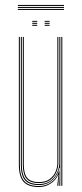

<svg xmlns="http://www.w3.org/2000/svg" viewBox="-20 -749 331 774"><path d="M137 5Q93.8 5 74.9 -16.1Q56 -37.2 56 -86V-600H60V-86Q60 -39.2 77.9 -19.1Q95.8 1 137 1Q165 1 186.6 -14.6Q208.2 -30.2 217.2 -57.5H219.2L215.5 -6V0H211.2V-4.8L215.5 -44.5H214.5Q205.2 -22.5 183.9 -8.8Q162.5 5 137 5ZM227.2 0V-600H231.2V0ZM137 -11Q102.2 -11 87.1 -28.5Q72 -46 72 -86V-600H76V-86Q76 -48 90.2 -31.5Q104.5 -15 137 -15Q163.8 -15 180.1 -27.1Q196.5 -39.2 203.9 -57Q211.2 -74.8 211.2 -91.2V-600H215.2V-91.2Q215.2 -74.5 207.6 -55.8Q200 -37 182.9 -24Q165.8 -11 137 -11ZM137 -3Q97.8 -3 80.9 -22.2Q64 -41.5 64 -86V-600H68V-86Q68 -43.8 84 -25.4Q100 -7 137 -7Q166.5 -7 184.5 -21Q202.5 -35 210.9 -54.8Q219.2 -74.5 219.2 -91.2V-600H223.2V0H219.2V-10L221.2 -72.2H219.2Q215 -46.2 193 -24.6Q171 -3 137 -3ZM160 -661V-665H180V-661ZM110 -661V-665H130V-661ZM110 -653V-657H130V-653ZM160 -653V-657H180V-653ZM110 -645V-649H130V-645ZM160 -645V-649H180V-645ZM238 -725H52V-729H238ZM238 -717H52V-721H238ZM238 -709H52V-713H238Z"/></svg>

Font: Big Shoulders Inline Display Thin
Style: Regular
Weight: 100
Designer: Patric King
Foundry: XO Type Co
Version: Version 1.000